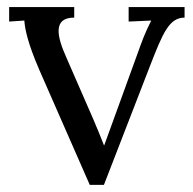

<svg xmlns="http://www.w3.org/2000/svg" viewBox="-20 -520 545 543"><path d="M404.8 -335C439.9 -424.8 458 -470.2 502 -470.2V-500H343.8V-459L407.7 -461.9C401.9 -450.2 389.2 -424.8 377.9 -393.1L298.3 -173.8C290.5 -151.9 282.2 -128.9 274.9 -109.4H273.9C263.7 -134.8 253.9 -160.2 243.7 -183.1L167 -358.9C141.1 -417 128.9 -470.2 189.9 -470.2V-500H5.9V-459L48.8 -461.9C50.3 -439 58.1 -398.9 90.8 -323.2L233.9 2.9H273.9Z"/></svg>

Font: Parastoo
Style: Regular
Weight: 400
Foundry: Saber Rastikerdar (saber.rastikerdar@gmail.com)
Version: Version 2.0.1